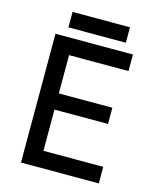

<svg xmlns="http://www.w3.org/2000/svg" viewBox="-122 -921 836 1008"><g transform="rotate(15 295.5 -417.0)"><path d="M89 0V-700H510V-610H187V-402H478V-314H187V-90H512V0ZM146 -750V-834H458V-750Z"/></g></svg>

Font: Figtree Medium
Style: Regular
Weight: 500
Designer: Erik Kennedy
Foundry: Erik Kennedy
Version: Version 2.001; ttfautohint (v1.8.4.7-5d5b);gftools[0.9.27]